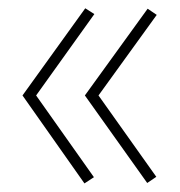

<svg xmlns="http://www.w3.org/2000/svg" viewBox="-20 -462 426 454"><path d="M33.2 -236.3 181.6 -442.4 203.1 -428.7 65.4 -236.3 202.1 -43 179.7 -28.3ZM180.7 -236.3 329.1 -441.4 350.6 -426.8 212.9 -236.3 349.6 -43.9 328.1 -29.3Z"/></svg>

Font: Gothic A1 Thin
Style: Regular
Weight: 250
Designer: HanYang I&C Co.,Ltd.
Foundry: HanYang I&C Co.,Ltd.
Version: Version 2.50